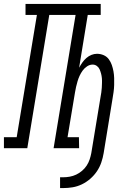

<svg xmlns="http://www.w3.org/2000/svg" viewBox="-60 -755 680 978"><path d="M246 203V148H262Q278 148 295 145Q312 142 328 134.5Q344 127 358 115Q372 103 381.5 88.5Q391 74 396.5 57.5Q402 41 405 25L452 -260Q454 -272 456 -284Q458 -296 458.5 -308Q459 -320 459.5 -332.5Q460 -345 459 -356.5Q458 -368 455 -379.5Q452 -391 447.5 -401.5Q443 -412 433.5 -419Q424 -426 412 -426Q397 -426 383.5 -417Q370 -408 361 -395.5Q352 -383 345.5 -369Q339 -355 335 -341Q331 -327 327.5 -312.5Q324 -298 322 -284L284 -56H342L343 0H213L325 -679H191L79 0H-40V-56H25L128 -679H70V-735H453V-679H387L343 -410Q350 -423 359 -436Q368 -449 380 -459.5Q392 -470 406 -475.5Q420 -481 434 -481Q452 -481 468 -474Q484 -467 494 -453.5Q504 -440 509.5 -424Q515 -408 518 -391.5Q521 -375 521.5 -357.5Q522 -340 521.5 -322Q521 -304 518.5 -286Q516 -268 513 -251L468 25Q464 49 456 72.5Q448 96 434 117Q420 138 400 155.5Q380 173 357 184Q334 195 310 199Q286 203 262 203Z"/></svg>

Font: Iosevka HT Light Extended
Style: Italic
Weight: 300
Width: 7
Italic angle: -9°
Monospace: yes
Designer: Belleve Invis
Foundry: Belleve Invis
Version: Version 32.3.0; ttfautohint (v1.8.4)